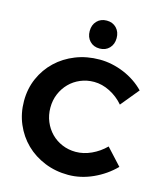

<svg xmlns="http://www.w3.org/2000/svg" viewBox="-135 -1038 964 1143"><g transform="rotate(15 347.0 -466.5)"><path d="M380 -940Q417 -940 440 -916Q463 -892 463 -854Q463 -816 440 -792Q417 -768 380 -768Q343 -768 320 -792Q297 -816 297 -854Q297 -892 320 -916Q343 -940 380 -940ZM400 -705Q438 -705 476 -697Q514 -689 550 -674Q586 -659 618 -637.5Q650 -616 676 -589L584 -477Q548 -519 499.5 -543.5Q451 -568 402 -568Q357 -568 318 -551.5Q279 -535 250.5 -506Q222 -477 205.5 -438Q189 -399 189 -353Q189 -307 205.5 -267.5Q222 -228 250.5 -199Q279 -170 318 -153.5Q357 -137 402 -137Q450 -137 498 -159Q546 -181 584 -219L677 -118Q621 -61 546 -27Q471 7 394 7Q316 7 248.5 -20.5Q181 -48 132 -96Q83 -144 55 -209.5Q27 -275 27 -351Q27 -427 55.5 -491.5Q84 -556 134 -603.5Q184 -651 252 -678Q320 -705 400 -705Z"/></g></svg>

Font: Montserrat Semi Bold
Style: Regular
Weight: 600
Designer: Julieta Ulanovsky
Foundry: Julieta Ulanovsky
Version: Version 3.001 September 28, 2015